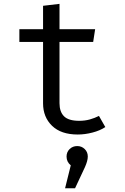

<svg xmlns="http://www.w3.org/2000/svg" viewBox="-20 -693 655 1006"><path d="M531.8 -27.2Q504.1 -8.7 464.6 1.5Q425.1 11.8 387.2 11.8Q300 11.8 252.8 -33.8Q205.6 -79.5 205.6 -151.3V-473.3H81.5V-540H205.6V-662.6L291.8 -672.8V-540H478.5L468.2 -473.3H291.8V-152.3Q291.8 -107.2 315.6 -83.6Q339.5 -60 394.9 -60Q425.1 -60 450.8 -67.2Q476.4 -74.4 498.5 -85.6ZM384.6 72.3Q407.7 72.3 423.8 87.9Q440 103.6 440 127.2Q440 149.7 424.6 183.6L373.3 293.3H321L350.8 173.3Q328.7 155.4 328.7 127.2Q328.7 103.6 344.9 87.9Q361 72.3 384.6 72.3Z"/></svg>

Font: FiraCode Nerd Font Mono
Style: Regular
Weight: 400
Monospace: yes
Designer: Carrois Corporate, Edenspiekermann AG, Nikita Prokopov
Foundry: Carrois Corporate, Edenspiekermann AG, Nikita Prokopov
Version: Version 6.002;Nerd Fonts 3.4.0